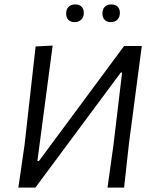

<svg xmlns="http://www.w3.org/2000/svg" viewBox="-20 -848 701 868"><path d="M91 -193 141 -638 218 -642 149 -120H156L541 -640H621L563 -199L541 0H466L493 -193L532 -520H526L140 0H63ZM359 -790Q359 -771 347.5 -759.5Q336 -748 318 -748Q299 -748 289 -758.5Q279 -769 279 -787Q279 -806 290 -817Q301 -828 320 -828Q338 -828 348.5 -818Q359 -808 359 -790ZM522 -790Q522 -771 511 -759.5Q500 -748 481 -748Q463 -748 453 -758.5Q443 -769 443 -787Q443 -806 453.5 -817Q464 -828 483 -828Q501 -828 511.5 -818Q522 -808 522 -790Z"/></svg>

Font: Alegreya Sans SC
Style: Italic
Weight: 400
Italic angle: -7°
Designer: Juan Pablo del Peral
Foundry: Huerta Tipografica
Version: Version 2.008; ttfautohint (v1.6)